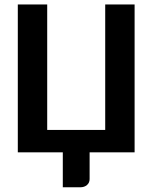

<svg xmlns="http://www.w3.org/2000/svg" viewBox="-20 -668 668 842"><path d="M570.3 0H373V117.2Q373 133.3 361.6 143.3Q350.1 153.3 332 153.3H255.4V0H58.1V-648.4H187V-98.1H441.4V-648.4H570.3Z"/></svg>

Font: Carlito
Style: Bold
Weight: 700
Designer: Lukasz Dziedzic
Foundry: tyPoland Lukasz Dziedzic
Version: Version 1.104